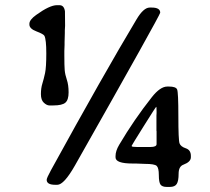

<svg xmlns="http://www.w3.org/2000/svg" viewBox="-20 -716 819 749"><path d="M514.2 -142.6H566.9Q590.8 -142.6 590.8 -153.8V-204.1L590.3 -206.1V-265.6L590.8 -274.9V-281.2Q590.8 -299.3 589.4 -299.3Q587.9 -299.3 540.8 -224.1Q493.7 -148.9 493.7 -147.5V-146Q493.7 -142.6 514.2 -142.6ZM188.5 -304.7H172.4Q162.6 -304.7 151.1 -315.2Q139.6 -325.7 139.6 -348.9Q139.6 -372.1 145.3 -390.1Q150.9 -408.2 155.8 -430.9Q160.6 -453.6 160.6 -507.6Q160.6 -561.5 153.3 -576.2Q149.9 -583 122.3 -593.5Q94.7 -604 94.7 -620.1V-623.5Q94.7 -638.7 121.1 -657.7Q173.8 -695.8 202.1 -695.8H211.9Q230 -695.8 233.4 -671.9Q233.9 -668.5 233.9 -615.2L232.9 -598.1V-586.9L231.9 -551.8V-540.5L231 -517.1V-500Q231 -459.5 232.4 -442.4Q233.9 -425.3 240.7 -405Q247.6 -384.8 247.6 -355.5Q247.6 -326.2 234.9 -315.4Q222.2 -304.7 188.5 -304.7ZM564 -686.5H571.8Q605 -686.5 605 -666.5Q605 -657.7 272 -69.8Q229.5 4.9 203.6 4.9H195.8Q162.1 4.9 162.1 -14.6Q162.1 -21.5 178.7 -51.8Q384.3 -426.3 512.7 -640.6Q540 -686.5 564 -686.5ZM497.1 -78.1Q430.7 -78.1 430.7 -102.1V-107.4Q430.7 -127 444.8 -150.9Q502.4 -248.5 572.3 -336.9Q605 -378.4 632.8 -378.4H638.7Q666 -378.4 670.9 -367.2Q675.8 -356 675.8 -262.7Q675.8 -169.4 680.4 -156.7Q685.1 -144 704.8 -137.5Q724.6 -130.9 724.6 -107.9V-102.5Q724.6 -84.5 695.8 -73.7Q676.8 -66.9 676.8 -38.3Q676.8 -9.8 669.4 1.7Q662.1 13.2 642.6 13.2H630.4Q612.8 13.2 606.2 4.2Q599.6 -4.9 599.6 -33Q599.6 -61 591.3 -68.8Q583 -76.7 545.4 -76.7L509.3 -78.1Z"/></svg>

Font: Averia Sans Libre
Style: Regular
Weight: 400
Version: Version 1.002